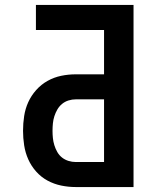

<svg xmlns="http://www.w3.org/2000/svg" viewBox="-20 -755 640 775"><path d="M286 0Q256 0 227 -6Q198 -12 172 -26Q146 -40 126 -62.5Q106 -85 94 -112Q82 -139 77.5 -168.5Q73 -198 73 -227Q73 -257 77.5 -286.5Q82 -316 94 -342.5Q106 -369 126 -391.5Q146 -414 172 -428.5Q198 -443 227 -449Q256 -455 286 -455H400V-634H125V-735H519V0ZM286 -101H400V-354H286Q271 -354 256.5 -349.5Q242 -345 230.5 -335.5Q219 -326 211.5 -313Q204 -300 199.5 -286Q195 -272 193.5 -257Q192 -242 192 -227Q192 -212 193.5 -197.5Q195 -183 199.5 -168.5Q204 -154 211.5 -141Q219 -128 230.5 -119Q242 -110 256.5 -105.5Q271 -101 286 -101Z"/></svg>

Font: Iosevka Custom Extended
Style: Bold
Weight: 700
Width: 7
Monospace: yes
Designer: Belleve Invis
Foundry: Belleve Invis
Version: Version 11.2.4; ttfautohint (v1.8.4)